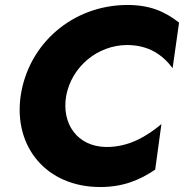

<svg xmlns="http://www.w3.org/2000/svg" viewBox="-20 -736 740 772"><path d="M246 -350C268 -469 373 -554 490 -555C576 -555 633 -517 674 -462L700 -645C643 -690 582 -716 493 -716C273 -716 94 -561 63 -350C34 -145 167 16 383 16C475 16 542 -12 604 -54L629 -237C571 -189 499 -144 406 -145C291 -147 227 -238 246 -350Z"/></svg>

Font: Jost*
Style: Bold Italic
Weight: 700
Italic angle: -10°
Version: Version 3.7